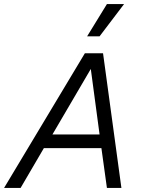

<svg xmlns="http://www.w3.org/2000/svg" viewBox="-56 -921 695 941"><path d="M-36 0 360 -660H449L539 0H468L441 -195H159L45 0ZM201 -262H432L389 -583ZM468 -901H552L432 -743H371Z"/></svg>

Font: Kantumruy Pro
Style: Italic
Weight: 400
Italic angle: -13°
Designer: Sovichet Tep
Foundry: Sovichet Tep
Version: Version 1.002